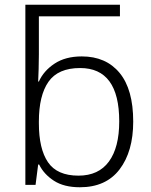

<svg xmlns="http://www.w3.org/2000/svg" viewBox="-20 -780 639 810"><path d="M317 10Q250 10 207.5 -17.5Q165 -45 145 -86H141L130 0H87V-760H486V-711H144V-550Q144 -521 143 -488.5Q142 -456 141 -436H144Q164 -481 210 -511.5Q256 -542 325 -542Q427 -542 484.5 -472.5Q542 -403 542 -267Q542 -141 484.5 -65.5Q427 10 317 10ZM311 -39Q396 -39 439.5 -98.5Q483 -158 483 -268Q483 -493 318 -493Q225 -493 184.5 -435Q144 -377 144 -267V-260Q144 -152 182.5 -95.5Q221 -39 311 -39Z"/></svg>

Font: RS Noto Sans Light
Style: Regular
Weight: 300
Designer: Monotype Design Team
Foundry: Monotype Imaging Inc.
Version: Version 3.10